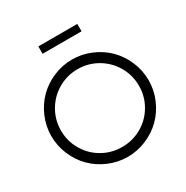

<svg xmlns="http://www.w3.org/2000/svg" viewBox="-198 -1039 1181 1221"><g transform="rotate(-30 392.5 -428.5)"><path d="M536.1 -820.8H250V-875H536.1ZM254.6 -667.5Q320.8 -695.8 393.1 -695.8Q465.3 -695.8 531.5 -667.5Q597.7 -639.2 645.5 -591.3Q693.4 -543.5 721.7 -477.3Q750 -411.1 750 -338.9Q750 -266.6 721.7 -200.4Q693.4 -134.3 645.5 -86.4Q597.7 -38.6 531.5 -10.3Q465.3 18.1 393.1 18.1Q320.8 18.1 254.6 -10.3Q188.5 -38.6 140.6 -86.4Q92.8 -134.3 64.5 -200.4Q36.1 -266.6 36.1 -338.9Q36.1 -411.1 64.5 -477.3Q92.8 -543.5 140.6 -591.3Q188.5 -639.2 254.6 -667.5ZM145.3 -482.4Q106.9 -416.5 106.9 -338.9Q106.9 -261.2 145.3 -195.6Q183.6 -129.9 249.3 -92Q314.9 -54.2 393.1 -54.2Q471.2 -54.2 536.9 -92Q602.5 -129.9 640.9 -195.6Q679.2 -261.2 679.2 -338.9Q679.2 -416.5 640.9 -482.4Q602.5 -548.3 536.6 -586.7Q470.7 -625 393.1 -625Q315.4 -625 249.5 -586.7Q183.6 -548.3 145.3 -482.4Z"/></g></svg>

Font: Rawengulk
Style: Bold
Weight: 700
Version: Version 0.92